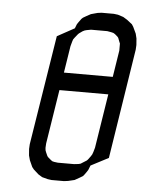

<svg xmlns="http://www.w3.org/2000/svg" viewBox="-49 -692 551 732"><g transform="rotate(5 226.5 -326.0)"><path d="M80.1 -110.8 81.1 -128.9 147.9 -547.9 213.9 -584 220.2 -600.1 226.1 -608.9 235.8 -622.1 241.2 -627 252.9 -633.8 270 -643.1 294.9 -649.9 310.1 -651.9H356.9L373 -649.9L394 -643.1L409.2 -633.8L429.2 -618.2L435.1 -608.9L446.8 -584L451.2 -565.9L453.1 -541L452.1 -522.9L386.2 -103L318.8 -67.9L312 -50.8L307.1 -43L296.9 -28.8L293 -24.9L279.8 -17.1L263.2 -7.8L238.8 -2L223.1 0H175.8L161.1 -2L139.2 -7.8L124 -17.1L105 -34.2L98.1 -43L86.9 -67.9L82 -85.9ZM142.1 -120.1 143.1 -110.8 146 -103 151.9 -89.8 154.8 -85.9 165 -77.1 171.9 -71.8 179.2 -69.8 193.8 -67.9H255.9L272.9 -69.8L280.8 -71.8L289.1 -77.1L303.2 -85.9L307.1 -89.8L316.9 -103L321.8 -110.8L325.2 -120.1L330.1 -137.2L362.8 -344.2H175.8L143.1 -137.2ZM187 -412.1H374L390.1 -514.2V-532.2V-541L387.2 -547.9L381.8 -562L378.9 -565.9L368.2 -575.2L361.8 -579.1L354 -581.1L337.9 -584H275.9L259.8 -581.1L252 -579.1L244.1 -575.2L231 -565.9L227.1 -562L215.8 -547.9L210.9 -541L208 -532.2L203.1 -514.2Z"/></g></svg>

Font: Petahja
Style: Italic
Weight: 400
Designer: T. Christopher White
Version: Version 1.1